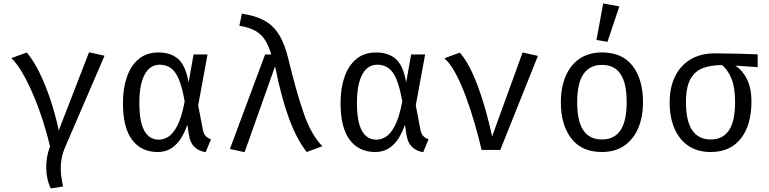

<svg xmlns="http://www.w3.org/2000/svg" viewBox="-20 -848 4348 1086"><path d="M483.6 -552.3 571.3 -532.8 349.2 -17.4Q327.2 33.3 324.1 85.4Q321 137.4 336.9 206.7L267.7 217.9Q242.6 168.7 241.5 103.6Q240.5 38.5 263.1 -20Q246.2 -91.8 221.8 -167.2Q197.4 -242.6 167.9 -311.8Q138.5 -381 106.9 -435.4Q75.4 -489.7 44.1 -519.5L131.8 -550.8Q166.7 -509.7 200.3 -443.1Q233.8 -376.4 262.8 -291.5Q291.8 -206.7 312.3 -110.3Z M876.9 -551.3Q945.6 -551.3 987.7 -514.6Q1029.7 -477.9 1046.7 -382.1L1074.9 -540H1153.8L1101 -252.3L1127.7 -112.3Q1132.3 -90.8 1142.8 -79.2Q1153.3 -67.7 1173.3 -60L1143.1 12.8Q1104.6 6.7 1080 -16.7Q1055.4 -40 1048.7 -84.6L1039.5 -142.6Q1025.6 -101 1003.8 -65.9Q982.1 -30.8 949.5 -9.5Q916.9 11.8 871.3 11.8Q779.5 11.8 727.4 -56.9Q675.4 -125.6 675.4 -265.1Q675.4 -348.7 697.9 -413.3Q720.5 -477.9 765.1 -514.6Q809.7 -551.3 876.9 -551.3ZM883.6 -482.1Q828.2 -482.1 798.2 -426.4Q768.2 -370.8 768.2 -265.1Q768.2 -158.5 796.4 -108.2Q824.6 -57.9 879.5 -57.9Q904.6 -57.9 931.5 -74.1Q958.5 -90.3 982.8 -136.7Q1007.2 -183.1 1024.6 -273.8Q1010.3 -356.9 990.5 -402.1Q970.8 -447.2 944.1 -464.6Q917.4 -482.1 883.6 -482.1Z M1479.5 -540H1514.4Q1500 -588.2 1479.5 -621Q1459 -653.8 1424.6 -673.6Q1390.3 -693.3 1333.8 -702.1L1348.2 -770.8Q1427.7 -759 1478.7 -729.7Q1529.7 -700.5 1561 -647.4Q1592.3 -594.4 1611.8 -511.3Q1655.4 -329.7 1698.2 -206.7Q1741 -83.6 1803.6 -21L1714.9 11.8Q1658.5 -59 1614.4 -179Q1570.3 -299 1535.9 -473.3L1363.6 12.8L1280.5 -5.6Z M2107.7 -551.3Q2176.4 -551.3 2218.5 -514.6Q2260.5 -477.9 2277.4 -382.1L2305.6 -540H2384.6L2331.8 -252.3L2358.5 -112.3Q2363.1 -90.8 2373.6 -79.2Q2384.1 -67.7 2404.1 -60L2373.8 12.8Q2335.4 6.7 2310.8 -16.7Q2286.2 -40 2279.5 -84.6L2270.3 -142.6Q2256.4 -101 2234.6 -65.9Q2212.8 -30.8 2180.3 -9.5Q2147.7 11.8 2102.1 11.8Q2010.3 11.8 1958.2 -56.9Q1906.2 -125.6 1906.2 -265.1Q1906.2 -348.7 1928.7 -413.3Q1951.3 -477.9 1995.9 -514.6Q2040.5 -551.3 2107.7 -551.3ZM2114.4 -482.1Q2059 -482.1 2029 -426.4Q1999 -370.8 1999 -265.1Q1999 -158.5 2027.2 -108.2Q2055.4 -57.9 2110.3 -57.9Q2135.4 -57.9 2162.3 -74.1Q2189.2 -90.3 2213.6 -136.7Q2237.9 -183.1 2255.4 -273.8Q2241 -356.9 2221.3 -402.1Q2201.5 -447.2 2174.9 -464.6Q2148.2 -482.1 2114.4 -482.1Z M2704.1 0Q2687.2 -72.3 2664.4 -151Q2641.5 -229.7 2614.4 -303.1Q2587.2 -376.4 2556.7 -433.1Q2526.2 -489.7 2493.8 -518.5L2581 -550.3Q2621 -504.6 2654.4 -430Q2687.7 -355.4 2715.1 -264.1Q2742.6 -172.8 2763.6 -76.4L2935.9 -551.3L3022.6 -531.8L2809.7 0Z M3385.6 -551.3Q3500 -551.3 3558.5 -474.9Q3616.9 -398.5 3616.9 -270.3Q3616.9 -187.7 3590.3 -124.1Q3563.6 -60.5 3511.8 -24.4Q3460 11.8 3384.6 11.8Q3270.3 11.8 3211.3 -65.1Q3152.3 -142.1 3152.3 -269.2Q3152.3 -352.3 3179 -416.2Q3205.6 -480 3257.7 -515.6Q3309.7 -551.3 3385.6 -551.3ZM3385.6 -481Q3315.9 -481 3280.3 -429.2Q3244.6 -377.4 3244.6 -269.2Q3244.6 -162.1 3279.7 -110.5Q3314.9 -59 3384.6 -59Q3454.4 -59 3489.5 -110.8Q3524.6 -162.6 3524.6 -270.3Q3524.6 -377.9 3489.7 -429.5Q3454.9 -481 3385.6 -481ZM3391.8 -828.2 3483.1 -811.8 3415.9 -611.3 3353.8 -622.1Z M4024.1 -546.2Q4082.6 -546.2 4149 -544.4Q4215.4 -542.6 4265.6 -540.5V-468.2L4138.5 -476.9Q4177.4 -453.8 4203.8 -402.6Q4230.3 -351.3 4230.3 -272.3Q4230.3 -141 4170.5 -64.6Q4110.8 11.8 4000 11.8Q3925.6 11.8 3873.8 -23.1Q3822.1 -57.9 3794.9 -121.3Q3767.7 -184.6 3767.7 -269.7Q3767.7 -352.8 3797.9 -415.1Q3828.2 -477.4 3885.4 -511.8Q3942.6 -546.2 4024.1 -546.2ZM3860 -269.7Q3860 -162.6 3895.6 -110.8Q3931.3 -59 4000 -59Q4068.2 -59 4103.1 -110.8Q4137.9 -162.6 4137.9 -270.8Q4137.9 -353.8 4117.2 -403.6Q4096.4 -453.3 4064.6 -480Q4004.6 -480 3958.5 -463.8Q3912.3 -447.7 3886.2 -402.3Q3860 -356.9 3860 -269.7Z"/></svg>

Font: FiraCode Nerd Font Mono
Style: Regular
Weight: 400
Monospace: yes
Designer: Carrois Corporate, Edenspiekermann AG, Nikita Prokopov
Foundry: Carrois Corporate, Edenspiekermann AG, Nikita Prokopov
Version: Version 6.002;Nerd Fonts 3.4.0